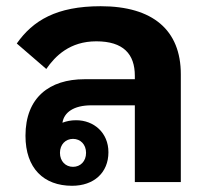

<svg xmlns="http://www.w3.org/2000/svg" viewBox="-20 -586 682 618"><path d="M212 12C282 12 329 -30 329 -96C329 -159 282 -199 225 -199C208 -199 194 -196 181 -191C186 -224 217 -247 274 -247H414V0H562V-347C562 -489 472 -566 304 -566C162 -566 86 -520 34 -446L129 -364C158 -406 205 -453 290 -453C377 -453 414 -412 414 -342V-331H252C139 -331 62 -272 62 -149C62 -44 121 12 212 12ZM215 -49C191 -49 173 -67 173 -94C173 -121 191 -139 215 -139C239 -139 257 -121 257 -94C257 -67 239 -49 215 -49Z"/></svg>

Font: IBM Plex Sans Thai Looped
Style: Bold
Weight: 700
Designer: Mike Abbink, Paul van der Laan, Pieter van Rosmalen, Ben Mitchell, Mark Frömberg
Foundry: Bold Monday
Version: Version 1.1